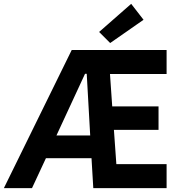

<svg xmlns="http://www.w3.org/2000/svg" viewBox="-23 -980 936 1000"><path d="M350.6 -719.7H844.7V-594.7H549.8L561.5 -425.8H802.7V-303.7H570.3L583 -125H844.7V0H462.9L453.6 -156.2H216.3L143.6 0H-2.9ZM493.2 -813.5 660.2 -960 724.6 -877 550.8 -755.9ZM446.8 -274.4 428.7 -595.7H419.9L271 -274.4Z"/></svg>

Font: Reddit Sans Strawberry
Style: Bold
Weight: 700
Designer: Stephen Hutchings
Foundry: Reddit
Version: Version 1.013